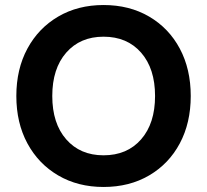

<svg xmlns="http://www.w3.org/2000/svg" viewBox="-20 -732 825 764"><path d="M392 12Q290 12 211.5 -34Q133 -80 89 -161.5Q45 -243 45 -350Q45 -457 89 -538.5Q133 -620 211.5 -666Q290 -712 392 -712Q495 -712 573.5 -666Q652 -620 695.5 -538.5Q739 -457 739 -350Q739 -243 695.5 -161.5Q652 -80 573.5 -34Q495 12 392 12ZM392 -114Q486 -114 541.5 -177.5Q597 -241 597 -350Q597 -459 541.5 -522.5Q486 -586 392 -586Q299 -586 243.5 -522.5Q188 -459 188 -350Q188 -241 243.5 -177.5Q299 -114 392 -114Z"/></svg>

Font: DM Sans ExtraBold
Style: Regular
Weight: 800
Designer: Colophon Foundry, Jonny Pinhorn
Foundry: Colophon Foundry
Version: Version 4.004; ttfautohint (v1.8.4.7-5d5b)